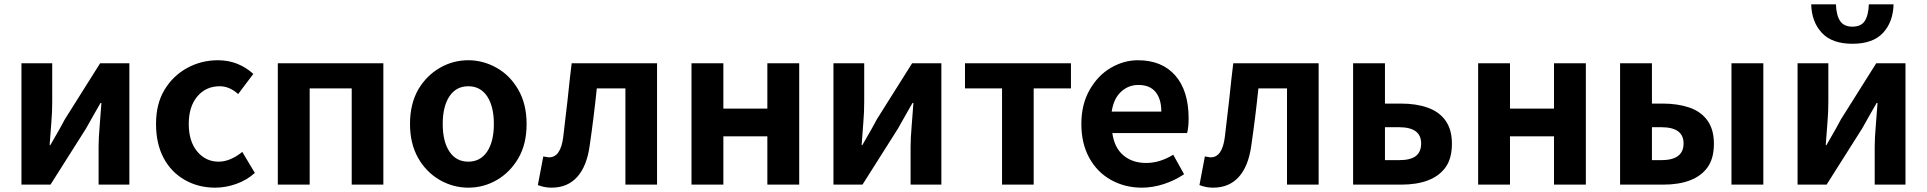

<svg xmlns="http://www.w3.org/2000/svg" viewBox="-20 -852 8892 886"><path d="M79 -560H221V-383Q221 -335 217 -288L209 -182H212L227 -208Q262 -268 279 -301L442 -560H577V0H435V-176Q435 -214 440 -272L448 -377H444L417 -330Q402 -303 377 -259L213 0H79Z M834 -21Q770 -57 735 -123Q700 -189 700 -280Q700 -374 740 -439Q779 -503 844 -538.5Q909 -574 986 -574Q1079 -574 1149 -511L1079 -418Q1039 -454 994 -454Q930 -454 890.5 -407Q851 -360 851 -280Q851 -200 890 -153Q929 -106 989 -106Q1042 -106 1098 -151L1156 -54Q1118 -20 1069.5 -3Q1021 14 973 14Q896 14 834 -21Z M1262 -560H1749V0H1603V-444H1409V0H1262Z M2010 -21Q1946 -58 1909 -124Q1872 -190 1872 -280Q1872 -372 1910 -439Q1948 -503 2009 -538.5Q2070 -574 2141 -574Q2209 -574 2271 -539.5Q2333 -505 2371.5 -438.5Q2410 -372 2410 -280Q2410 -187 2372 -122Q2334 -57 2273 -21.5Q2212 14 2141 14Q2072 14 2010 -21ZM2259 -280Q2259 -361 2228 -407.5Q2197 -454 2141 -454Q2085 -454 2054 -407.5Q2023 -361 2023 -280Q2023 -199 2054 -152.5Q2085 -106 2141 -106Q2197 -106 2228 -152.5Q2259 -199 2259 -280Z M2462 2 2487 -130 2500 -128Q2508 -126 2514 -126Q2567 -126 2579 -219Q2593 -333 2599 -390Q2610 -497 2618 -560H3012V0H2866V-444H2734Q2720 -309 2701 -179Q2688 -85 2643.5 -35.5Q2599 14 2525 14Q2492 14 2462 2Z M3171 -560H3318V-351H3521V-560H3668V0H3521V-223H3318V0H3171Z M3826 -560H3968V-383Q3968 -335 3964 -288L3956 -182H3959L3974 -208Q4009 -268 4026 -301L4189 -560H4324V0H4182V-176Q4182 -214 4187 -272L4195 -377H4191L4164 -330Q4149 -303 4124 -259L3960 0H3826Z M4604 -444H4433V-560H4922V-444H4750V0H4604Z M5108 -21Q5043 -57 5006.5 -123.5Q4970 -190 4970 -280Q4970 -370 5008 -437Q5046 -504 5106 -539Q5166 -574 5231 -574Q5342 -574 5403.5 -503.5Q5465 -433 5465 -306Q5465 -264 5458 -238H5113Q5122 -171 5163.5 -135.5Q5205 -100 5269 -100Q5332 -100 5394 -138L5444 -48Q5401 -19 5350 -2.5Q5299 14 5249 14Q5172 14 5108 -21ZM5233 -460Q5187 -460 5153 -428.5Q5119 -397 5110 -337H5339Q5339 -395 5312.5 -427.5Q5286 -460 5233 -460Z M5515 2 5540 -130 5553 -128Q5561 -126 5567 -126Q5620 -126 5632 -219Q5646 -333 5652 -390Q5663 -497 5671 -560H6065V0H5919V-444H5787Q5773 -309 5754 -179Q5741 -85 5696.5 -35.5Q5652 14 5578 14Q5545 14 5515 2Z M6224 -560H6371V-374H6445Q6514 -374 6566 -356Q6621 -337 6650.5 -295.5Q6680 -254 6680 -189Q6680 -120 6650 -79Q6592 0 6445 0H6224ZM6538 -190Q6538 -265 6436 -265H6371V-113H6436Q6489 -113 6513.5 -132Q6538 -151 6538 -190Z M6801 -560H6948V-351H7151V-560H7298V0H7151V-223H6948V0H6801Z M7456 -560H7603V-374H7654Q7721 -374 7775 -356Q7830 -337 7859.5 -295.5Q7889 -254 7889 -189Q7889 -120 7859 -79Q7801 0 7654 0H7456ZM7749 -190Q7749 -265 7646 -265H7603V-113H7646Q7749 -113 7749 -190ZM7970 -560H8117V0H7970Z M8275 -560H8417V-383Q8417 -335 8413 -288L8405 -182H8408L8423 -208Q8458 -268 8475 -301L8638 -560H8773V0H8631V-176Q8631 -214 8636 -272L8644 -377H8640L8613 -330Q8598 -303 8573 -259L8409 0H8275ZM8338 -832H8452Q8454 -781 8471.5 -755Q8489 -729 8528 -729Q8568 -729 8585 -755Q8602 -781 8604 -832H8718Q8716 -751 8669.5 -700.5Q8623 -650 8528 -650Q8434 -650 8387 -700.5Q8340 -751 8338 -832Z"/></svg>

Font: Merged Yaku Han JP
Style: Bold
Weight: 700
Designer: Ryoko NISHIZUKA 西塚涼子 (kana, bopomofo & ideographs); Paul D. Hunt (Latin, Greek & Cyrillic); Sandoll Communications 산돌커뮤니
Foundry: Adobe
Version: Version 2.004